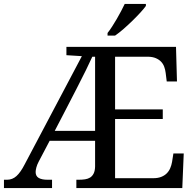

<svg xmlns="http://www.w3.org/2000/svg" viewBox="-20 -951 991 971"><path d="M562 -49.8H754.9Q778.3 -49.8 795.2 -56.4Q812 -63 823.2 -74.2Q834.5 -85.4 840.8 -100.3Q847.2 -115.2 850.1 -131.8L856.9 -174.8H909.2L901.9 0H366.2V-42H378.9Q395.5 -42 410.2 -44.2Q424.8 -46.4 435.8 -53.2Q446.8 -60.1 453.6 -73.5Q460.4 -86.9 460.9 -108.9V-238.8H231L175.8 -133.8Q167.5 -118.2 163.8 -104Q160.2 -89.8 160.2 -81.1Q160.2 -60.5 175.5 -51.3Q190.9 -42 220.2 -42H243.2V0H0V-42H16.1Q42.5 -42 63.2 -60.5Q84 -79.1 105 -120.1L394 -667L315.9 -671.9V-713.9H870.1L875 -539.1H823.2L817.9 -582Q815.9 -598.6 810.5 -613.3Q805.2 -627.9 794.7 -638.9Q784.2 -649.9 768.3 -656.7Q752.4 -663.6 730 -664.1H562V-397.9H803.2V-349.1H562ZM256.8 -289.1H460.9V-664.1H446.8Q434.6 -636.7 414.6 -596.2Q394.5 -555.7 369.4 -506.6Q344.2 -457.5 315.4 -401.9Q286.6 -346.2 256.8 -289.1ZM523.9 -784.2Q535.2 -798.3 547.1 -816.9Q559.1 -835.4 570.6 -855.2Q582 -875 592.5 -894.8Q603 -914.6 610.8 -931.2H717.8V-920.9Q708.5 -907.7 690.4 -887.9Q672.4 -868.2 650.4 -846.7Q628.4 -825.2 605.2 -804.9Q582 -784.7 562 -771H523.9Z"/></svg>

Font: Droid-TTFautohint Serif
Style: Regular
Weight: 400
Foundry: Ascender Corporation
Version: Version 1.00; ttfautohint (v1.00rc1.4-1a1c-dirty) -l 8 -r 50